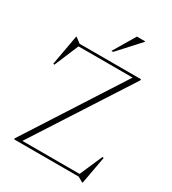

<svg xmlns="http://www.w3.org/2000/svg" viewBox="-221 -1035 1052 1172"><g transform="rotate(30 305.0 -449.0)"><path d="M543.5 -705V-697L101 -11L95.5 -17H508L577.5 -176.5L586.5 -174.5L551 20H547L511.5 0H57V-8L497.5 -693L517.5 -688H113L41.5 -517.5L32.5 -519L71 -732.5H74.5L111 -705ZM301 -764.5 392 -918H449.5V-914L313 -764.5Z"/></g></svg>

Font: Newsreader 60pt ExtraLight
Style: Regular
Weight: 250
Designer: Hugues Gentile
Foundry: Production Type
Version: Version 1.003